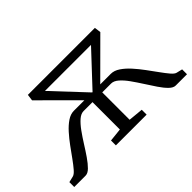

<svg xmlns="http://www.w3.org/2000/svg" viewBox="-93 -820 1086 1086"><g transform="rotate(-45 450.0 -277.0)"><path d="M-1 0V-39L34.5 -47.5Q48 -50.5 65.5 -70.8Q83 -91 104 -120.2Q125 -149.5 148.5 -181.8Q172 -214 197.5 -242.5Q223 -271 249.5 -288.8Q276 -306.5 302.5 -306.5H386.5L177 -515.5L182 -554H718L723 -515.5L513.5 -306.5H597.5Q624.5 -306.5 651.2 -288.5Q678 -270.5 703.8 -242Q729.5 -213.5 753.2 -181.2Q777 -149 798 -119.8Q819 -90.5 836 -70.5Q853 -50.5 865.5 -47.5L901 -39V0H810.5Q792.5 0 772.8 -19.2Q753 -38.5 732.5 -69Q712 -99.5 690.2 -133.5Q668.5 -167.5 646.8 -198Q625 -228.5 603.2 -247.5Q581.5 -266.5 560 -266.5H489.5V-47.5L578 -39V0H332V-39L411.5 -47.5V-266.5H340Q319 -266.5 297.2 -247.5Q275.5 -228.5 253.5 -198Q231.5 -167.5 210.2 -133.5Q189 -99.5 168 -69Q147 -38.5 127.5 -19.2Q108 0 89.5 0ZM449 -306.5H452L634.5 -501.5H266Z"/></g></svg>

Font: Merriweather 20pt Light
Style: Regular
Weight: 300
Version: Version 2.100